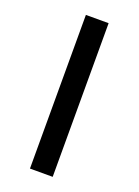

<svg xmlns="http://www.w3.org/2000/svg" viewBox="-128 -705 550 762"><g transform="rotate(20 147.0 -324.5)"><path d="M99 -649H195V0H99Z"/></g></svg>

Font: Syne Med Modified
Style: Regular
Weight: 500
Designer: Lucas Descroix
Foundry: Bonjour Monde
Version: Version 2.200